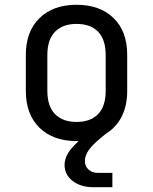

<svg xmlns="http://www.w3.org/2000/svg" viewBox="-20 -580 640 803"><path d="M372 203Q317 203 283.5 176.5Q250 150 250 110Q250 88 262.5 64.5Q275 41 309 10H300Q202 10 145 -46Q88 -102 88 -200V-350Q88 -448 145 -504Q202 -560 300 -560Q398 -560 455 -504.5Q512 -449 512 -351V-200Q512 -138 489 -92.5Q466 -47 423 -21L399 -1Q365 27 350 49.5Q335 72 335 93Q335 115 350 129Q365 143 390 143H450V203ZM300 -70Q359 -70 390.5 -103Q422 -136 422 -200V-350Q422 -414 390.5 -447Q359 -480 300 -480Q242 -480 210 -447Q178 -414 178 -350V-200Q178 -136 210 -103Q242 -70 300 -70Z"/></svg>

Font: Tiny
Style: Regular
Weight: 400
Designer: Philipp Nurullin, Konstantin Bulenkov
Foundry: JetBrains
Version: Version 2.251; ttfautohint (v1.8.4.7-5d5b)